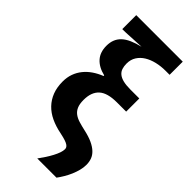

<svg xmlns="http://www.w3.org/2000/svg" viewBox="-293 -817 1059 1059"><g transform="rotate(45 236.5 -287.5)"><path d="M49.8 -213.9Q49.8 -247.1 59.8 -274.9Q69.8 -302.7 88.1 -325.4Q106.4 -348.1 131.8 -365.5Q157.2 -382.8 188 -395V-399.9Q136.7 -412.1 108.9 -442.9Q81.1 -473.6 81.1 -523.9Q81.1 -550.8 89.4 -571.5Q97.7 -592.3 114.7 -608.4Q131.8 -624.5 158.7 -636.5Q185.5 -648.4 222.2 -657.2Q190.9 -655.8 164.1 -654.3Q152.8 -653.8 141.4 -653.1Q129.9 -652.3 119.6 -651.9Q109.4 -651.4 101.3 -651.1Q93.3 -650.9 88.9 -650.9H78.1V-759.8H440.9V-657.2H409.2Q373.5 -657.2 340.8 -649.4Q308.1 -641.6 283.2 -626.2Q258.3 -610.8 243.7 -587.6Q229 -564.5 229 -533.2Q229 -512.2 234.4 -496.1Q239.7 -480 253.2 -469Q266.6 -458 289.1 -452.4Q311.5 -446.8 345.2 -446.8H415V-344.2H342.8Q269 -344.2 236.1 -314.2Q203.1 -284.2 203.1 -224.1Q203.1 -191.9 211.7 -172.4Q220.2 -152.8 236.3 -140.9Q252.4 -128.9 275.1 -122.1Q297.9 -115.2 326.2 -108.9Q366.2 -100.1 393.3 -87.4Q420.4 -74.7 437 -58.8Q453.6 -43 460.7 -23.7Q467.8 -4.4 467.8 18.1Q467.8 40 461.9 62.3Q456.1 84.5 446.8 106.2Q437.5 127.9 425.5 147.9Q413.6 168 400.9 185.1H251Q265.1 166 278.3 145.8Q291.5 125.5 301.5 106.4Q311.5 87.4 317.4 70.6Q323.2 53.7 323.2 41Q323.2 34.7 320.3 28.8Q317.4 22.9 309.1 17.3Q300.8 11.7 285.2 6.6Q269.5 1.5 244.1 -3.9Q198.7 -12.7 162.6 -29.8Q126.5 -46.9 101.6 -73Q76.7 -99.1 63.2 -134Q49.8 -168.9 49.8 -213.9Z"/></g></svg>

Font: Droid Sans
Style: Bold
Weight: 700
Foundry: Ascender Corporation
Version: Version 1.00 build 112